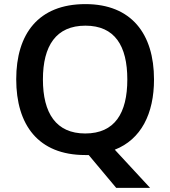

<svg xmlns="http://www.w3.org/2000/svg" viewBox="-20 -745 829 935"><path d="M730 -358C730 -580 620 -725 396 -725C166 -725 59 -579 59 -359C59 -137 166 10 395 10C401 10 406 10 412 10L546 170H711L539 -16C667 -66 730 -191 730 -358ZM189 -358C189 -522 253 -620 396 -620C539 -620 600 -522 600 -358C600 -194 539 -95 395 -95C253 -95 189 -194 189 -358Z"/></svg>

Font: Noto Sans Kayah Li SemiBold
Style: Regular
Weight: 600
Designer: Monotype Design Team, Sérgio Martins
Foundry: Monotype Imaging Inc.
Version: Version 2.002